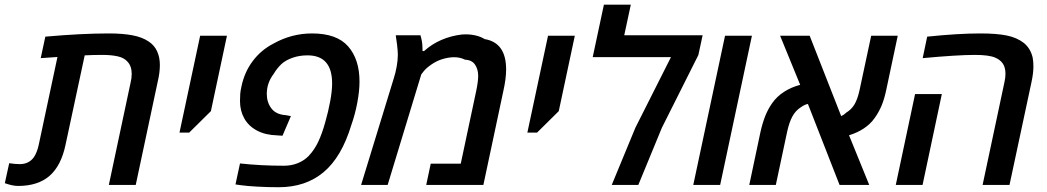

<svg xmlns="http://www.w3.org/2000/svg" viewBox="-56 -782 4427 812"><path d="M-35.6 -7.3 -17.1 -91.8Q7.3 -87.9 27.8 -87.9Q65.9 -87.9 86.9 -116.7Q100.6 -136.2 107.9 -169.9L187 -541L116.2 -536.1L135.7 -627Q288.1 -640.6 404.8 -640.6Q462.4 -640.6 503.9 -632.8Q545.4 -625 572.8 -606.4Q597.2 -590.3 608.6 -564.7Q620.1 -539.1 620.1 -507.3Q620.1 -474.6 611.3 -438L518.1 0H404.3L496.6 -434.1Q501 -451.2 501 -469.7Q501 -502 483.4 -521Q469.2 -537.6 441.9 -543.7Q414.6 -549.8 377 -549.8Q337.4 -549.8 302.2 -547.9L221.2 -169.9Q202.6 -81.1 153.6 -38.3Q104.5 4.4 20.5 4.4Q-2.9 4.4 -35.6 -7.3Z M790.5 -630.9H903.8L835.9 -312L744.1 -221.2H703.1Z M960.9 1 939.9 -2 959 -90.8Q1046.9 -81.1 1144.5 -81.1Q1176.3 -81.1 1203.1 -91.8Q1230 -102.5 1249.5 -122.6Q1273.9 -148.4 1290 -182.6Q1306.2 -216.8 1319.8 -266.1Q1332 -308.6 1340.3 -352.8Q1348.6 -397 1348.6 -429.2Q1348.6 -547.9 1244.6 -547.9Q1210.4 -547.9 1181.6 -537.8Q1152.8 -527.8 1134.3 -511.2Q1114.3 -491.7 1101.6 -469.7Q1072.3 -431.6 1072.3 -384.8Q1072.3 -349.1 1092 -323.2Q1111.8 -297.4 1153.3 -294.9L1174.3 -291L1138.7 -208L1116.2 -209.5Q1065.9 -210.9 1030.5 -230Q995.1 -249 977.1 -281.2Q959 -313.5 959 -354.5Q959 -371.6 960 -384.8Q960.9 -397.9 965.3 -417Q978 -477.5 1013.2 -524.2Q1048.3 -570.8 1100.6 -597.7Q1177.2 -640.6 1263.7 -640.6Q1368.7 -640.6 1416.5 -585.7Q1464.4 -530.8 1464.4 -437Q1464.4 -397.5 1455.1 -347.9Q1445.8 -298.3 1429.7 -252.9Q1388.7 -117.7 1312.7 -54Q1236.8 9.8 1122.6 9.8Q1076.2 9.8 1032 7.3Q987.8 4.9 960.9 1Z M1626.5 -550.3Q1626.5 -565.4 1623.3 -592.8Q1620.1 -620.1 1617.7 -632.8H1722.2Q1730 -606.9 1730.5 -584.5Q1731 -577.6 1731 -565.9H1737.3Q1769.5 -595.2 1810.5 -613Q1851.6 -630.9 1898.4 -636.2Q1903.3 -636.7 1913.6 -636.7Q1936.5 -636.7 1957.3 -631.6Q1978 -626.5 1993.7 -616.7Q2084.5 -601.6 2084.5 -488.3Q2084.5 -449.7 2072.8 -397.5L1988.3 0H1746.6L1765.6 -89.8H1892.6L1958 -397.5Q1966.3 -437.5 1966.3 -460.9Q1966.3 -488.8 1953.1 -508.5Q1939.9 -528.3 1910.2 -529.8Q1890.1 -540 1864.3 -540Q1838.9 -540 1809.6 -530.3Q1788.1 -522.9 1767.1 -508.3Q1746.1 -493.7 1735.4 -480L1725.6 -467.3L1583.5 0H1471.2L1608.9 -449.2Q1617.2 -474.6 1621.8 -501.5Q1626.5 -528.3 1626.5 -550.3Z M2261.7 -630.9H2375L2307.1 -312L2215.3 -221.2H2174.3Z M2631.3 -242.2 2781.7 -540.5H2450.7L2498 -762.2H2611.8L2584 -632.8H2915.5L2897.5 -549.3L2743.2 -241.7L2643.6 0H2531.2Z M3010.3 -630.9H3124L2989.7 0H2876Z M3210 -346.2Q3229.5 -374 3259.8 -393.6Q3290 -413.1 3328.1 -423.3L3243.2 -630.9H3368.2L3501.5 -291Q3513.7 -296.4 3522.9 -305.7Q3545.4 -319.3 3558.1 -341.1Q3570.8 -362.8 3579.1 -400.4L3628.4 -630.9H3740.7L3691.9 -400.9Q3684.1 -363.8 3672.4 -335.4Q3660.6 -307.1 3642.6 -282.2Q3625 -257.3 3597.2 -238.8Q3569.3 -220.2 3534.7 -210L3620.1 0H3494.6L3360.8 -342.3Q3347.7 -340.3 3332 -329.1Q3309.1 -314.9 3295.4 -290Q3281.7 -265.1 3272.9 -224.6L3225.1 0H3112.8L3160.2 -224.1Q3168.5 -261.2 3180.2 -291Q3191.9 -320.8 3210 -346.2Z M4196.3 -469.7Q4196.3 -496.1 4185.5 -512.5Q4174.8 -528.8 4153.3 -538.1Q4127 -549.8 4066.9 -549.8Q3993.2 -549.8 3846.2 -536.1L3865.2 -627Q3996.1 -640.6 4090.3 -640.6Q4159.2 -640.6 4202.1 -631.8Q4245.1 -623 4274.4 -600.1Q4302.7 -576.7 4311.5 -537.6Q4314.5 -520 4314.5 -501.5Q4314.5 -472.2 4306.2 -434.1L4213.4 0H4099.6L4191.9 -434.1Q4196.3 -454.1 4196.3 -469.7ZM3814 -384.3H3927.2L3845.7 0H3732.4Z"/></svg>

Font: Viking Open Sans Light
Style: Bold Italic
Weight: 600
Italic angle: -12°
Foundry: Ascender Corporation
Version: Version 2.000